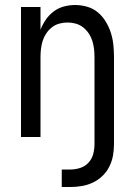

<svg xmlns="http://www.w3.org/2000/svg" viewBox="-20 -548 540 768"><path d="M227 200V130H262Q282 130 301.5 123.5Q321 117 334.5 102Q348 87 353 67.5Q358 48 358 28V-320Q358 -337 356 -353.5Q354 -370 349 -385.5Q344 -401 334.5 -415Q325 -429 312 -439Q299 -449 283 -453.5Q267 -458 250 -458Q233 -458 217 -453.5Q201 -449 188 -439Q175 -429 165.5 -415Q156 -401 151 -385.5Q146 -370 144 -353.5Q142 -337 142 -320V0H64V-520H142V-429Q150 -450 163 -469Q176 -488 194.5 -502Q213 -516 235.5 -522Q258 -528 280 -528Q305 -528 329 -521Q353 -514 371.5 -498.5Q390 -483 403 -461.5Q416 -440 423.5 -416.5Q431 -393 433.5 -368.5Q436 -344 436 -320V28Q436 51 432 74Q428 97 417.5 118Q407 139 390 155.5Q373 172 352 182Q331 192 308 196Q285 200 262 200Z"/></svg>

Font: Iosevka Curly
Style: Regular
Weight: 400
Monospace: yes
Designer: Belleve Invis
Foundry: Belleve Invis
Version: Version 22.1.2; ttfautohint (v1.8.4)